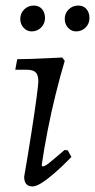

<svg xmlns="http://www.w3.org/2000/svg" viewBox="-20 -659 342 691"><path d="M133 -60Q141 -60 155 -71Q169 -82 212 -119L224 -118L237 -94Q202 -58 174.5 -34.5Q147 -11 128 0.5Q109 12 97 12Q67 12 67 -23Q82 -110 93.5 -184Q105 -258 111.5 -307Q118 -356 118 -366Q118 -389 108.5 -398.5Q99 -408 76 -408H35L42 -446Q63 -446 92 -447Q121 -448 151 -449.5Q181 -451 204 -452L213 -440Q197 -387 180.5 -320.5Q164 -254 151 -187Q138 -120 130 -64ZM254 -546Q237 -546 225 -559Q213 -572 213 -591Q213 -611 227 -625Q241 -639 262 -639Q280 -639 291 -626.5Q302 -614 302 -594Q302 -574 288 -560Q274 -546 254 -546ZM94 -546Q77 -546 65 -559Q53 -572 53 -591Q53 -611 67 -625Q81 -639 102 -639Q120 -639 131 -626.5Q142 -614 142 -594Q142 -574 128 -560Q114 -546 94 -546Z"/></svg>

Font: Alegreya
Style: Italic
Weight: 400
Italic angle: -7°
Designer: Juan Pablo del Peral
Foundry: Huerta Tipografica
Version: Version 2.009